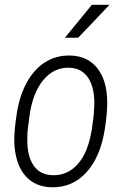

<svg xmlns="http://www.w3.org/2000/svg" viewBox="-20 -770 521 800"><path d="M273.4 -538.6Q345.2 -536.6 385.3 -486.1Q425.3 -435.5 426.8 -348.1Q427.7 -303.7 417 -233.9Q399.4 -117.7 340.6 -52.5Q281.7 12.7 193.4 10.3Q127.4 8.3 87.6 -35.2Q47.9 -78.6 40.5 -160.2L39.6 -179.7Q38.1 -219.2 49.6 -294.7Q61 -370.1 91.1 -425.3Q121.1 -480.5 167.2 -510.3Q213.4 -540 273.4 -538.6ZM93.8 -194.3Q92.3 -122.1 118.9 -82Q145.5 -42 197.3 -40Q260.7 -37.6 304 -86.2Q347.2 -134.8 362.3 -229.5L370.6 -291.5L373 -333Q374.5 -403.8 347.9 -444.8Q321.3 -485.8 269.5 -487.8Q204.1 -490.2 159.7 -435.5Q115.2 -380.9 102.5 -284.2L94.7 -222.2ZM362.8 -750H436.5L305.7 -612.8H250.5Z"/></svg>

Font: TypoPRO Roboto
Style: Italic
Weight: 300
Italic angle: -12°
Designer: Google
Version: Version 2.136; 2016